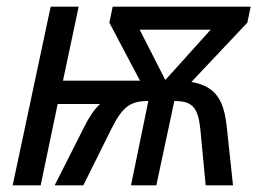

<svg xmlns="http://www.w3.org/2000/svg" viewBox="-20 -556 782 576"><path d="M18 0H102L153 -244H280C262 -227 247 -204 233 -176L144 0H230L315 -171C347 -234 369 -253 425 -253L373 0H449L503 -253C557 -253 574 -234 581 -169L597 0H679L661 -169C653 -250 632 -297 554 -310L722 -488L732 -536H318L308 -488L400 -314H169L216 -536H132ZM476 -316 399 -467H612Z"/></svg>

Font: Noto Sans SemiCondensed
Style: Italic
Weight: 400
Width: 4
Italic angle: -12°
Designer: Monotype Design Team
Foundry: Monotype Imaging Inc.
Version: Version 2.013